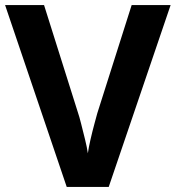

<svg xmlns="http://www.w3.org/2000/svg" viewBox="-20 -734 690 754"><path d="M650 -714 407 0H242L0 -714H153L287 -289Q291 -278 298.5 -248.5Q306 -219 314 -186.5Q322 -154 325 -132Q328 -154 335.5 -186.5Q343 -219 351 -248.5Q359 -278 362 -289L497 -714Z"/></svg>

Font: Noto Sans Ethiopic
Style: Bold
Weight: 700
Designer: Monotype Design Team
Foundry: Monotype Imaging Inc.
Version: Version 2.102; ttfautohint (v1.8.4.7-5d5b)